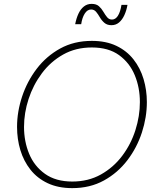

<svg xmlns="http://www.w3.org/2000/svg" viewBox="-20 -961 822 991"><path d="M353 10Q280 10 226 -15.5Q172 -41 137 -85.5Q102 -130 85 -186.5Q68 -243 68 -306Q68 -384 94 -462.5Q120 -541 169.5 -606Q219 -671 290.5 -710.5Q362 -750 454 -750Q527 -750 580.5 -724.5Q634 -699 669 -654.5Q704 -610 721 -553Q738 -496 738 -434Q738 -356 712.5 -277.5Q687 -199 637.5 -134Q588 -69 516.5 -29.5Q445 10 353 10ZM353 -24Q436 -24 501 -60.5Q566 -97 611 -157Q656 -217 679 -289.5Q702 -362 702 -434Q702 -509 675.5 -573Q649 -637 594.5 -676.5Q540 -716 454 -716Q371 -716 306 -679.5Q241 -643 196 -582.5Q151 -522 127.5 -450Q104 -378 104 -306Q104 -231 130.5 -167Q157 -103 212.5 -63.5Q268 -24 353 -24ZM555 -831Q533 -831 519 -843Q505 -855 495.5 -871.5Q486 -888 476 -900Q466 -912 450 -912Q431 -912 417.5 -891Q404 -870 399 -836H368Q374 -867 385 -890.5Q396 -914 413 -927.5Q430 -941 453 -941Q477 -941 490.5 -929Q504 -917 513.5 -900.5Q523 -884 533 -872Q543 -860 558 -860Q576 -860 588.5 -879.5Q601 -899 607 -936H638Q633 -907 622 -883Q611 -859 594.5 -845Q578 -831 555 -831Z"/></svg>

Font: Be Vietnam Pro Variable Thin
Style: Italic
Weight: 100
Italic angle: -12°
Designer: Lam Bao, Tony Le, Vietanh Nguyen
Foundry: Yellow Type Foundry
Version: Version 1.002